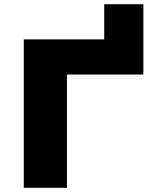

<svg xmlns="http://www.w3.org/2000/svg" viewBox="-20 -892 724 912"><path d="M93 0V-705H475V-872H661V-538H298V0Z"/></svg>

Font: Nunito Sans 7pt SemiExpanded Black
Style: Regular
Weight: 900
Width: 6
Designer: Vernon Adams
Foundry: Vernon Adams
Version: Version 3.101;gftools[0.9.27]